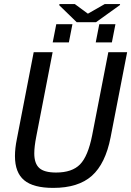

<svg xmlns="http://www.w3.org/2000/svg" viewBox="-20 -916 646 946"><path d="M242.2 9.8Q144 9.8 98.9 -28.1Q53.7 -65.9 53.7 -147Q53.7 -184.6 63 -230.5L146 -658.7H239.3L158.7 -243.2Q148.9 -193.4 148.9 -160.2Q148.9 -110.4 173.6 -88.1Q198.2 -65.9 256.3 -65.9Q335 -65.9 374.3 -106Q413.6 -146 434.1 -249.5L513.7 -658.7H606.4L524.9 -239.3Q499.5 -109.4 432.6 -49.8Q365.7 9.8 242.2 9.8ZM496.1 -896H571.8L570.8 -891.1L453.1 -806.6H357.9L272 -890.1L272.9 -896H348.6L413.1 -848.6ZM451.7 -707 469.2 -796.9H548.8L531.2 -707ZM239.7 -707 257.3 -796.9H336.9L319.3 -707Z"/></svg>

Font: Cousine
Style: Italic
Weight: 400
Italic angle: -12°
Monospace: yes
Designer: Steve Matteson
Foundry: Monotype Imaging Inc.
Version: Version 1.21